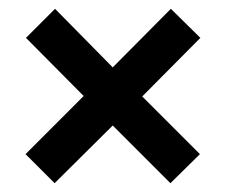

<svg xmlns="http://www.w3.org/2000/svg" viewBox="-20 -575 513 436"><path d="M104 -159 38 -225 170 -357 39 -489 105 -555 236 -422 368 -555 435 -489 303 -356 434 -225 367 -159 236 -290Z"/></svg>

Font: Kreon SemiBold
Style: Regular
Weight: 600
Designer: Julia Petretta
Foundry: Julia Petretta and Eli Heuer
Version: Version 2.002